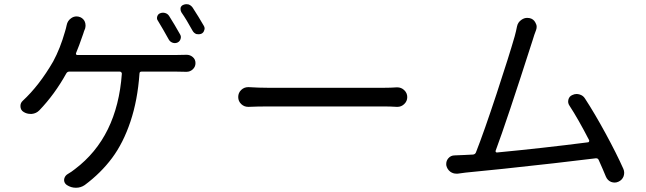

<svg xmlns="http://www.w3.org/2000/svg" viewBox="-20 -841 3040 904"><path d="M828.1 -678.7Q834 -668.9 830.1 -657.2Q826.2 -645.5 815.4 -640.6Q803.7 -635.7 792 -640.1Q780.3 -644.5 774.4 -655.3Q748 -703.1 723.6 -743.2Q716.8 -752 720.2 -763.2Q723.6 -774.4 733.4 -778.3Q745.1 -783.2 757.3 -779.8Q769.5 -776.4 776.4 -765.6Q801.8 -725.6 828.1 -678.7ZM337.9 -590.8Q336.9 -587.9 338.4 -585Q339.8 -582 343.8 -582H805.7Q832 -582 857.4 -583Q858.4 -583 859.4 -583Q875 -583 887.7 -572.3Q900.4 -561.5 900.4 -543.9Q900.4 -526.4 887.7 -514.6Q875 -502.9 858.4 -502.9Q858.4 -502.9 857.4 -502.9Q828.1 -503.9 805.7 -503.9H646.5Q636.7 -503.9 636.7 -494.1Q627.9 -369.1 594.2 -268.6Q560.5 -168 507.8 -97.2Q455.1 -26.4 378.9 30.3Q360.4 43 337.9 43Q337.9 43 336.9 43Q314.5 43 294.9 30.3Q285.2 23.4 282.7 13.7Q280.3 3.9 284.7 -5.9Q289.1 -15.6 298.8 -21.5Q317.4 -32.2 333 -44.9Q532.2 -195.3 553.7 -494.1Q553.7 -498 550.8 -501Q547.9 -503.9 543.9 -503.9H306.6Q296.9 -503.9 292 -495.1Q237.3 -396.5 165 -321.3Q150.4 -306.6 129.9 -304.7Q126 -304.7 123 -304.7Q106.4 -304.7 91.8 -313.5Q76.2 -322.3 76.2 -341.8Q76.2 -356.4 86.9 -366.2Q165 -438.5 230.5 -551.8Q263.7 -613.3 286.1 -692.4Q291 -708 293.9 -722.7Q297.9 -743.2 314.5 -754.9Q326.2 -763.7 340.8 -763.7Q344.7 -763.7 349.6 -762.7Q368.2 -758.8 377.9 -742.2Q382.8 -732.4 382.8 -721.7Q382.8 -714.8 380.9 -707Q375 -693.4 372.1 -682.6Q350.6 -620.1 337.9 -590.8ZM834 -783.2Q830.1 -790 830.1 -796.9Q830.1 -799.8 830.1 -803.7Q833 -814.5 843.8 -818.4Q850.6 -821.3 857.4 -821.3Q862.3 -821.3 867.2 -820.3Q878.9 -816.4 886.7 -805.7Q916 -760.7 939.5 -719.7Q943.4 -713.9 943.4 -707Q943.4 -703.1 941.4 -698.2Q938.5 -686.5 926.8 -681.6Q920.9 -679.7 914.1 -679.7Q909.2 -679.7 904.3 -680.7Q892.6 -685.5 886.7 -696.3Q858.4 -748 834 -783.2Z M1151.4 -337.9Q1149.4 -337.9 1148.4 -337.9Q1129.9 -337.9 1116.2 -350.6Q1101.6 -364.3 1101.6 -384.3Q1101.6 -404.3 1116.2 -418Q1129.9 -430.7 1148.4 -430.7Q1149.4 -430.7 1151.4 -430.7Q1199.2 -427.7 1241.2 -427.7H1789.1Q1819.3 -427.7 1847.7 -429.7Q1849.6 -429.7 1850.6 -429.7Q1869.1 -429.7 1882.8 -417Q1897.5 -403.3 1897.5 -383.8Q1897.5 -364.3 1882.8 -350.6Q1869.1 -337.9 1851.6 -337.9Q1849.6 -337.9 1847.7 -337.9Q1816.4 -339.8 1790 -339.8H1241.2Q1193.4 -339.8 1151.4 -337.9Z M2915 -45.9Q2918.9 -37.1 2918.9 -27.3Q2918.9 -19.5 2916 -10.7Q2909.2 6.8 2891.6 14.6Q2882.8 18.6 2874 18.6Q2866.2 18.6 2857.4 15.6Q2840.8 8.8 2833 -8.8Q2820.3 -40 2798.8 -87.9Q2794.9 -96.7 2785.2 -95.7Q2708 -85.9 2587.4 -72.3Q2466.8 -58.6 2351.6 -46.4Q2236.3 -34.2 2171.9 -28.3Q2157.2 -26.4 2135.7 -23.4Q2131.8 -23.4 2127.9 -23.4Q2113.3 -23.4 2100.6 -32.2Q2085 -43.9 2081.1 -63.5Q2081.1 -67.4 2081.1 -70.3Q2081.1 -84 2090.8 -95.7Q2102.5 -109.4 2121.1 -109.4Q2138.7 -110.4 2167 -111.3Q2183.6 -112.3 2207 -113.3Q2216.8 -114.3 2220.7 -123Q2258.8 -219.7 2318.4 -400.4Q2377.9 -581.1 2403.3 -669.9Q2410.2 -695.3 2414.1 -715.8Q2418 -736.3 2435.5 -748Q2448.2 -756.8 2461.9 -756.8Q2467.8 -756.8 2472.7 -755.9Q2492.2 -752 2501 -734.4Q2506.8 -724.6 2506.8 -714.8Q2506.8 -707 2503.9 -699.2Q2495.1 -676.8 2488.3 -653.3Q2364.3 -266.6 2313.5 -130.9Q2312.5 -127.9 2314.5 -125.5Q2316.4 -123 2319.3 -123Q2535.2 -143.6 2748 -170.9Q2752 -170.9 2753.4 -174.3Q2754.9 -177.7 2753.9 -180.7Q2702.1 -281.2 2661.1 -343.8Q2652.3 -356.4 2656.2 -372.1Q2660.2 -387.7 2674.8 -393.6Q2684.6 -398.4 2694.3 -398.4Q2701.2 -398.4 2708 -396.5Q2725.6 -391.6 2734.4 -377Q2780.3 -306.6 2831.5 -212.4Q2882.8 -118.2 2915 -45.9Z"/></svg>

Font: Gen Jyuu GothicX Regular
Style: Regular
Weight: 400
Designer: [Source Han Sans]
Ryoko NISHIZUKA  (kana & ideographs); Paul D. Hunt (Latin, Greek & Cyrillic); Wenlong ZHANG  (bopomofo
Version: Version 1.002.20150607